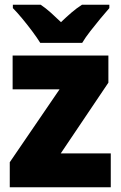

<svg xmlns="http://www.w3.org/2000/svg" viewBox="-20 -786 507 806"><path d="M445 0H21V-105L230 -411H33V-553H435V-439L235 -142H445ZM149 -606Q136 -627 115.5 -654.5Q95 -682 73 -708.5Q51 -735 34 -752V-766H151Q173 -751 192.5 -733.5Q212 -716 236 -693Q260 -716 281 -734Q302 -752 324 -766H439V-752Q423 -734 401.5 -708Q380 -682 359 -655Q338 -628 325 -606Z"/></svg>

Font: Noto Sans Malayalam SemiCondensed Black
Style: Regular
Weight: 900
Width: 4
Designer: Jelle Bosma - Monotype Design Team
Foundry: Monotype Imaging Inc.
Version: Version 2.104; ttfautohint (v1.8.4.7-5d5b)